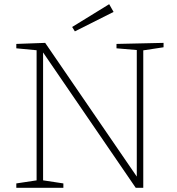

<svg xmlns="http://www.w3.org/2000/svg" viewBox="-20 -898 848 918"><path d="M537 -688 762 -693V-672L657 -656L665 -667V0H629L180 -656L186 -657V-26L178 -37L283 -21V0H58V-21L164 -37L155 -26V-667L163 -657L58 -667V-688L196 -693L640 -45L634 -44V-668L643 -658L537 -667ZM338 -748 325 -769 502 -878 523 -841Z"/></svg>

Font: Bitter Thin ExtraLight
Style: Regular
Weight: 250
Version: Version 2.002